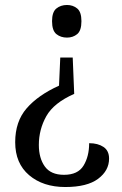

<svg xmlns="http://www.w3.org/2000/svg" viewBox="-20 -559 491 771"><path d="M278 -182Q196 -146 166 -92.5Q136 -39 136 23Q136 76 160 109.5Q184 143 237 143Q293 143 315.5 106Q338 69 338 16Q373 16 395.5 31Q418 46 418 78Q418 126 374 159Q330 192 242 192Q153 192 97 144.5Q41 97 41 12Q41 -71 87 -124Q133 -177 217 -215L222 -328H272ZM249 -539Q273 -539 290 -525Q307 -511 307 -474Q307 -436 290 -422Q273 -408 249 -408Q224 -408 206.5 -422Q189 -436 189 -474Q189 -511 206.5 -525Q224 -539 249 -539Z"/></svg>

Font: Noto Serif Sinhala SemiCondensed
Style: Regular
Weight: 400
Width: 4
Designer: Jelle Bosma - Monotype Design Team
Foundry: Monotype Imaging Inc.
Version: Version 2.007; ttfautohint (v1.8.4.7-5d5b)